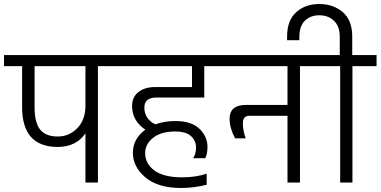

<svg xmlns="http://www.w3.org/2000/svg" viewBox="-40 -908 1893 955"><path d="M385 -383C385 -335.7 371.5 -298.2 344.5 -270.5C317.5 -242.8 285 -229 247 -229C207.7 -229 178.7 -240.3 160 -263C141.3 -285.7 132 -323 132 -375V-579H385ZM567 -634H-20V-579H70V-375C70 -243 129.3 -177 248 -177C309.3 -177.7 355 -200.3 385 -245V0H447V-579H567Z M976 -423V-579H1092V-634H527V-579H915V-475H731C697.7 -475 670.3 -466.8 649 -450.5C627.7 -434.2 617 -411 617 -381C617 -331.7 639 -292.3 683 -263C641.7 -233 621 -194.7 621 -148C621 -101.3 641.8 -60.5 683.5 -25.5C725.2 9.5 784 27 860 27C902.7 27 945.3 21.7 988 11V-44C952 -32 911.3 -26 866 -26C804.7 -26 758.7 -37.3 728 -60C697.3 -82.7 682 -111.7 682 -147C682 -176.3 695.2 -201.5 721.5 -222.5C747.8 -243.5 784.7 -254 832 -254C866.7 -254 892.5 -246.5 909.5 -231.5C926.5 -216.5 935 -197.3 935 -174C935 -151.3 930 -133.7 920 -121H981C988.3 -135.7 992 -154.3 992 -177C992 -211.7 978.7 -241.8 952 -267.5C925.3 -293.2 885.3 -306 832 -306C796.7 -306 764 -300.7 734 -290C721.3 -293.3 708.8 -302.5 696.5 -317.5C684.2 -332.5 678 -351 678 -373C678 -406.3 698.3 -423 739 -423Z M1052 -634V-579H1390V-386H1183C1129 -386 1102 -363 1102 -317C1102 -287 1111 -254.7 1129 -220H1182C1172.7 -246.7 1168 -271.7 1168 -295C1168 -319.7 1178.7 -332 1200 -332H1390V0H1452V-579H1572V-634Z M1712 -634V-726C1712 -780 1696.3 -820.5 1665 -847.5C1633.7 -874.5 1594.7 -888 1548 -888C1502 -888 1463.8 -874.5 1433.5 -847.5C1403.2 -820.5 1388 -780 1388 -726V-708H1449V-725C1449 -760.3 1458.2 -787 1476.5 -805C1494.8 -823 1518.7 -832 1548 -832C1578 -832 1602.5 -822.8 1621.5 -804.5C1640.5 -786.2 1650 -759.7 1650 -725V-634H1532V-579H1652V0H1713V-579H1833V-634Z"/></svg>

Font: Hind Light
Style: Regular
Weight: 300
Designer: Manushi Parikh, Satya Rajpurohit
Foundry: Indian Type Foundry
Version: Version 1.201;PS 1.0;hotconv 1.0.78;makeotf.lib2.5.61930; tt